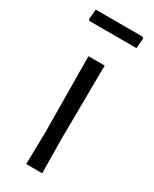

<svg xmlns="http://www.w3.org/2000/svg" viewBox="-178 -721 616 768"><g transform="rotate(30 129.5 -337.0)"><path d="M164 0 162 -156 165 -498H90L93 -150L90 0ZM240 -622 244 -669 239 -674H22L18 -628L23 -622Z"/></g></svg>

Font: Alegreya Sans SC
Style: Regular
Weight: 400
Designer: Juan Pablo del Peral
Foundry: Huerta Tipografica
Version: Version 1.000;PS 001.000;hotconv 1.0.70;makeotf.lib2.5.58329